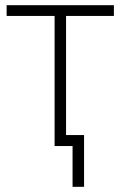

<svg xmlns="http://www.w3.org/2000/svg" viewBox="-20 -559 461 735"><path d="M189 0V-498H5.4V-539.1H416V-498H232.9V0ZM257.8 156.2V0H210.4V-42H301.8V156.2Z"/></svg>

Font: Inter 18pt ExtraLight
Style: Regular
Weight: 250
Designer: Rasmus Andersson
Foundry: rsms
Version: Version 4.001;git-66647c0bb